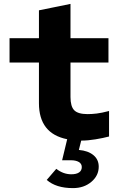

<svg xmlns="http://www.w3.org/2000/svg" viewBox="-20 -712 640 986"><path d="M398 10Q398 10 397.5 10Q397 10 397 10L385 58Q432 62 459.5 84.5Q487 107 487 144Q487 190 449 222Q411 254 355 254Q311 254 277.5 243.5Q244 233 220 212L269 155Q305 183 346 183Q372 183 386 173.5Q400 164 400 146Q400 129 385 120Q370 111 344 111H299L325 3Q180 -26 180 -182V-391H29V-516H180V-659L342 -692V-516H537V-391H342V-214Q342 -165 361.5 -145.5Q381 -126 430 -126Q452 -126 477 -129Q502 -132 540 -142V-11Q510 -3 470.5 3.5Q431 10 398 10Z"/></svg>

Font: Red Hat Mono VF Light
Style: Regular
Weight: 300
Monospace: yes
Designer: Pentagram, MCKL
Foundry: Pentagram, MCKL
Version: Version 1.023